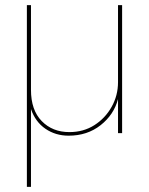

<svg xmlns="http://www.w3.org/2000/svg" viewBox="-20 -520 582 750"><path d="M85 210V-500H101V-169Q101 -90 143 -47Q185 -4 251 -4Q306 -4 348.5 -31Q391 -58 416 -102.5Q441 -147 441 -199V-500H457V0H441V-133Q425 -72 373 -31Q321 10 248 10Q197 10 157.5 -17Q118 -44 101 -94V210Z"/></svg>

Font: Kantumruy Pro Thin
Style: Regular
Weight: 250
Version: Version 1.002